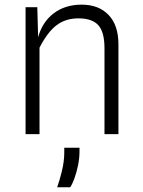

<svg xmlns="http://www.w3.org/2000/svg" viewBox="-20 -577 614 826"><path d="M90 0V-546H140.5L144 -416.5Q162 -482.5 211.2 -519.8Q260.5 -557 331.5 -557Q404.5 -557 447 -512.8Q489.5 -468.5 489.5 -386.5V0H429.5V-369.5Q429.5 -439 403 -468.5Q376.5 -498 317.5 -498Q263 -498 224.2 -469.2Q185.5 -440.5 150 -372V0ZM226 228.5Q235.5 202.5 246 160Q256.5 117.5 256.5 78.5V58.5H322V75Q322 104.5 315.5 135.5Q309 166.5 299.8 191.5Q290.5 216.5 282 228.5Z"/></svg>

Font: Spline Sans Light
Style: Regular
Weight: 300
Designer: Eben Sorkin, Mirko Velimirovic
Foundry: Sorkin Type
Version: Version 1.000; ttfautohint (v1.8.3)